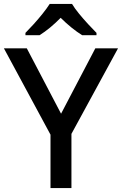

<svg xmlns="http://www.w3.org/2000/svg" viewBox="-20 -961 623 981"><path d="M292 -380 467 -714H583L345 -277V0H238V-273L0 -714H117ZM348 -941Q361 -919 383.5 -891.5Q406 -864 430.5 -837.5Q455 -811 473 -793V-781H400Q374 -797 345.5 -820Q317 -843 290 -870Q236 -815 182 -781H110V-793Q129 -812 152.5 -838Q176 -864 198 -891.5Q220 -919 234 -941Z"/></svg>

Font: Noto Sans Ethiopic Medium
Style: Regular
Weight: 500
Designer: Monotype Design Team
Foundry: Monotype Imaging Inc.
Version: Version 2.102; ttfautohint (v1.8.4.7-5d5b)